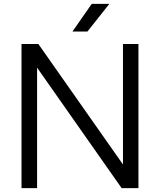

<svg xmlns="http://www.w3.org/2000/svg" viewBox="-20 -966 822 986"><path d="M90.5 0V-740H177L611.5 -121.5V-740H691V0H604.5L170.5 -618.5V0ZM352 -804 451 -946H541.5L429 -804Z"/></svg>

Font: Encode Sans SmExp
Style: Regular
Weight: 400
Width: 6
Designer: Multiple Designers
Foundry: Impallari Type
Version: Version 3.002; ttfautohint (v1.8.3) -l 8 -r 50 -G 200 -x 14 